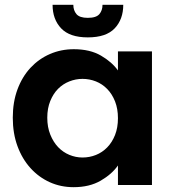

<svg xmlns="http://www.w3.org/2000/svg" viewBox="-20 -767 718 796"><path d="M33 -279Q33 -344 52.5 -396.5Q72 -449 106.5 -486Q141 -523 187 -543Q233 -563 286 -563Q353 -563 398.5 -536.5Q444 -510 469 -475V-554H610V0H469V-81Q444 -45 397.5 -18Q351 9 285 9Q232 9 186.5 -11.5Q141 -32 106.5 -70Q72 -108 52.5 -161Q33 -214 33 -279ZM469 -277Q469 -316 457 -346.5Q445 -377 424.5 -398Q404 -419 377.5 -429.5Q351 -440 322 -440Q294 -440 267.5 -429.5Q241 -419 221 -399Q201 -379 188.5 -348.5Q176 -318 176 -279Q176 -240 188.5 -209Q201 -178 221 -157Q241 -136 267.5 -125Q294 -114 322 -114Q351 -114 377.5 -124.5Q404 -135 424.5 -156Q445 -177 457 -207.5Q469 -238 469 -277ZM284 -747Q284 -724 297 -708.5Q310 -693 344 -693Q379 -693 392 -708.5Q405 -724 405 -747H491Q491 -687 455.5 -649.5Q420 -612 344 -612Q269 -612 233.5 -649.5Q198 -687 198 -747Z"/></svg>

Font: Poppins SemiBold
Style: Regular
Weight: 600
Designer: Ninad Kale (Devanagari), Jonny Pinhorn (Latin)
Foundry: Indian Type Foundry
Version: Version 3.002 2017